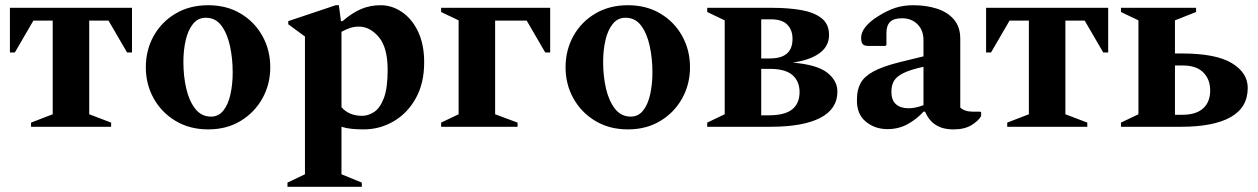

<svg xmlns="http://www.w3.org/2000/svg" viewBox="-20 -486 4821 736"><path d="M18 -285V-456H486V-285H467L396 -407H322V-48L406 -16V0H99V-16L182 -48V-407H108L37 -285Z M778 10Q707 10 653 -22.5Q599 -55 569 -109Q539 -163 539 -228Q539 -294 569 -348Q599 -402 653 -434Q707 -466 778 -466Q849 -466 902.5 -434Q956 -402 986 -348Q1016 -294 1016 -228Q1016 -163 986 -109Q956 -55 902.5 -22.5Q849 10 778 10ZM789 -39Q818 -39 836.5 -62.5Q855 -86 863.5 -125Q872 -164 872 -208Q872 -262 861.5 -310Q851 -358 828.5 -388Q806 -418 769 -418Q739 -418 720 -394.5Q701 -371 692 -332.5Q683 -294 683 -249Q683 -194 694 -146.5Q705 -99 728.5 -69Q752 -39 789 -39Z M1082 230V214L1149 182V-346L1085 -393V-405L1267 -466H1279L1287 -405H1293Q1330 -437 1364.5 -451.5Q1399 -466 1439 -466Q1483 -466 1521.5 -439.5Q1560 -413 1583 -364Q1606 -315 1606 -247Q1606 -167 1574 -109.5Q1542 -52 1489 -21Q1436 10 1374 10Q1351 10 1329.5 8Q1308 6 1289 0V182L1367 214V230ZM1356 -384Q1338 -384 1322.5 -379Q1307 -374 1289 -364V-75Q1318 -42 1368 -42Q1392 -42 1414.5 -57Q1437 -72 1451.5 -110Q1466 -148 1466 -218Q1466 -304 1432 -344Q1398 -384 1356 -384Z M1738 -408 1671 -440V-456H2089V-285H2070L1999 -407H1878V-48L1964 -16V0H1671V-16L1738 -48Z M2387 10Q2316 10 2262 -22.5Q2208 -55 2178 -109Q2148 -163 2148 -228Q2148 -294 2178 -348Q2208 -402 2262 -434Q2316 -466 2387 -466Q2458 -466 2511.5 -434Q2565 -402 2595 -348Q2625 -294 2625 -228Q2625 -163 2595 -109Q2565 -55 2511.5 -22.5Q2458 10 2387 10ZM2398 -39Q2427 -39 2445.5 -62.5Q2464 -86 2472.5 -125Q2481 -164 2481 -208Q2481 -262 2470.5 -310Q2460 -358 2437.5 -388Q2415 -418 2378 -418Q2348 -418 2329 -394.5Q2310 -371 2301 -332.5Q2292 -294 2292 -249Q2292 -194 2303 -146.5Q2314 -99 2337.5 -69Q2361 -39 2398 -39Z M2758 -408 2691 -440V-456H2941Q3002 -456 3051 -447.5Q3100 -439 3129 -416.5Q3158 -394 3158 -352Q3158 -309 3122 -282.5Q3086 -256 3019 -246Q3112 -238 3151 -207.5Q3190 -177 3190 -135Q3190 -68 3124 -34Q3058 0 2933 0H2691V-16L2758 -48ZM2935 -412H2898V-262H2932Q3018 -262 3018 -337Q3018 -371 2998 -391.5Q2978 -412 2935 -412ZM2931 -222H2898V-44H2927Q2989 -44 3017 -67Q3045 -90 3045 -133Q3045 -174 3018 -198Q2991 -222 2931 -222Z M3382 9Q3333 9 3298 -20.5Q3263 -50 3265 -106Q3265 -142 3279 -167.5Q3293 -193 3328 -212Q3363 -231 3426 -247L3520 -270V-332Q3520 -370 3497 -393Q3474 -416 3438 -416Q3406 -416 3392 -402Q3378 -388 3378 -360V-314L3374 -310H3308Q3293 -310 3287 -317Q3281 -324 3281 -341Q3281 -363 3298.5 -384Q3316 -405 3345 -423Q3381 -446 3412.5 -456Q3444 -466 3481 -466Q3530 -466 3571 -453Q3612 -440 3636.5 -411.5Q3661 -383 3661 -338V-74Q3677 -58 3709 -58H3738L3741 -55V-41Q3730 -22 3703.5 -6Q3677 10 3635 10Q3593 10 3566.5 -7.5Q3540 -25 3526 -58H3520Q3495 -30 3460 -10.5Q3425 9 3382 9ZM3397 -134Q3397 -102 3414.5 -86.5Q3432 -71 3463 -71Q3490 -71 3520 -83V-230Q3470 -219 3443.5 -206Q3417 -193 3407 -176Q3397 -159 3397 -134Z M3760 -285V-456H4228V-285H4209L4138 -407H4064V-48L4148 -16V0H3841V-16L3924 -48V-407H3850L3779 -285Z M4510 -281Q4641 -281 4702 -244Q4763 -207 4763 -149Q4763 -74 4697.5 -37Q4632 0 4507 0H4277V-16L4344 -48V-408L4277 -440V-456H4565V-440L4484 -408V-281ZM4514 -235H4484V-46H4512Q4565 -46 4592 -70.5Q4619 -95 4619 -139Q4619 -182 4592.5 -208.5Q4566 -235 4514 -235Z"/></svg>

Font: Spectral
Style: Bold
Weight: 700
Designer: Jean-Baptiste Levee
Foundry: Production Type
Version: Version 2.001